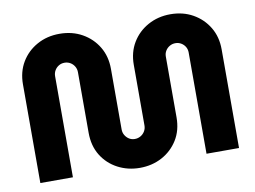

<svg xmlns="http://www.w3.org/2000/svg" viewBox="-78 -826 1263 952"><g transform="rotate(-10 554.0 -350.0)"><path d="M553.7 11.7Q493 11.7 442.5 -15Q392 -41.7 362.3 -90Q332.7 -138.3 332.7 -203.7V-508.7Q332.7 -525 324.8 -538.2Q317 -551.3 304 -559Q291 -566.7 275 -566.7Q259 -566.7 246.2 -559Q233.3 -551.3 225.5 -538.2Q217.7 -525 217.7 -508.7V0H53.7V-496.7Q53.7 -559.7 82.5 -608Q111.3 -656.3 161.7 -684.3Q212 -712.3 275 -712.3Q338.7 -712.3 388.7 -684.3Q438.7 -656.3 467.7 -608Q496.7 -559.7 496.7 -496.7V-191.7Q496.7 -175.3 504.7 -162.2Q512.7 -149 525.3 -141.3Q538 -133.7 553.3 -133.7Q569 -133.7 582.3 -141.3Q595.7 -149 603.7 -162.2Q611.7 -175.3 611.7 -191.7V-496.7Q611.7 -559.7 640.7 -608Q669.7 -656.3 720.2 -684.3Q770.7 -712.3 833.3 -712.3Q896.7 -712.3 946.3 -684.3Q996 -656.3 1025 -608Q1054 -559.7 1054 -496.7V0H890.3V-509.7Q890.3 -525.7 882.7 -538.5Q875 -551.3 862 -559Q849 -566.7 833.3 -566.7Q817.7 -566.7 804.3 -559Q791 -551.3 783.2 -538.5Q775.3 -525.7 775.3 -509.7V-203.7Q775.3 -138.3 745.2 -90Q715 -41.7 665 -15Q615 11.7 553.7 11.7Z"/></g></svg>

Font: MuseoModerno Thin
Style: Regular
Weight: 100
Designer: Pablo Cosgaya, Héctor Gatti, Marcela Romero, and the Authors of The MuseoModerno Project.
Foundry: Omnibus-Type Team
Version: Version 1.003